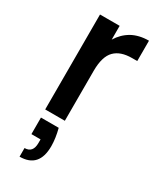

<svg xmlns="http://www.w3.org/2000/svg" viewBox="-209 -628 802 965"><g transform="rotate(30 192.0 -145.0)"><path d="M189 -471C189 -471 189 -551 189 -551C189 -551 75 -551 75 -551C75 -551 75 0 75 0C75 0 189 0 189 0C189 0 189 -290 189 -290C189 -290 189 -290 189 -290C189 -346 201 -385 224 -408C247 -431 280 -442 325 -442C325 -442 354 -442 354 -442C354 -442 354 -560 354 -560C354 -560 354 -560 354 -560C316 -560 283 -552 256 -537C228 -521 206 -499 189 -471ZM77 46C77 46 77 142 77 142C77 142 130 142 130 142C130 142 130 163 130 163C130 163 130 163 130 163C130 201 114 220 82 220C82 220 82 270 82 270C82 270 82 270 82 270C157 270 194 228 194 145C194 145 194 145 194 145C194 114 189 81 180 46C180 46 77 46 77 46Z"/></g></svg>

Font: Girnar Poppins
Style: Medium
Weight: 500
Designer: Ninad Kale (Devanagari), Jonny Pinhorn (Latin)
Foundry: Indian Type Foundry
Version: ""